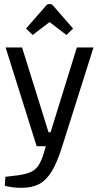

<svg xmlns="http://www.w3.org/2000/svg" viewBox="-20 -728 475 922"><path d="M429 -500 279 -26Q255 51 229 94Q203 137 168.5 155.5Q134 174 83 174Q40 174 3 164L6 121L65 114Q106 108 128 98Q150 88 164 67.5Q178 47 190 8L200 -26H156L7 -500H86L213 -93H223L349 -500ZM105 -591 203 -703Q207 -708 212 -708H224Q229 -708 233 -703L331 -591L299 -560L218 -622L137 -560Z"/></svg>

Font: Changa Light
Style: Regular
Weight: 300
Designer: Eduardo Rodriguez Tunni
Foundry: Eduardo Rodriguez Tunni
Version: Version 2.002; ttfautohint (v1.5) -l 8 -r 50 -G 110 -x 14 -H